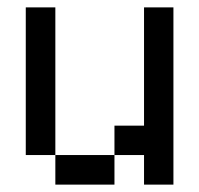

<svg xmlns="http://www.w3.org/2000/svg" viewBox="-20 -500 540 520"><path d="M290 0H129.9V-80.1H290ZM129.9 -80.1H49.8V-480H129.9ZM370.1 -480H449.7V0H370.1V-80.1H290V-159.7H370.1Z"/></svg>

Font: W95FA
Style: Regular
Weight: 400
Designer: FontsArena.com
Foundry: Alina Sava
Version: Version 1.002;Fontself Maker 3.4.0